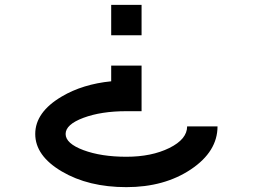

<svg xmlns="http://www.w3.org/2000/svg" viewBox="-20 -770 1040 790"><path d="M437.5 -750H562.5V-625H437.5ZM437.5 -435.5V-500H562.5V-312.5H500Q396.5 -312.5 323.2 -285.2Q250 -257.8 250 -218.8Q250 -179.7 323.2 -152.3Q396.5 -125 500 -125Q603.5 -125 676.8 -161.1Q750 -197.3 750 -250H875Q875 -146.5 765.6 -73.2Q656.2 0 500 0Q343.8 0 234.4 -64.5Q125 -128.9 125 -218.8Q125 -308.6 234.4 -373Q320.3 -423.8 437.5 -435.5Z"/></svg>

Font: Xanmono
Style: Regular
Weight: 400
Designer: GGBotNet
Foundry: GGBotNet
Version: 1.00